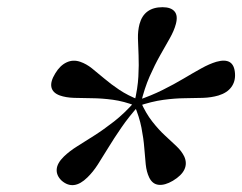

<svg xmlns="http://www.w3.org/2000/svg" viewBox="-20 -806 690 547"><path d="M381.5 -512.5H362.5Q372.5 -554.5 374.2 -588Q376 -621.5 374.8 -648Q373.5 -674.5 373 -696.5Q372.5 -718.5 377.5 -737.5Q384 -761.5 400.5 -773.5Q417 -785.5 443 -785.5Q467 -785.5 477.2 -773.5Q487.5 -761.5 481 -737.5Q476 -718.5 463.5 -696.5Q451 -674.5 436 -648Q421 -621.5 406.2 -588Q391.5 -554.5 381.5 -512.5ZM371 -520Q411 -533.5 443.5 -549.8Q476 -566 503.2 -582.2Q530.5 -598.5 553.5 -611.2Q576.5 -624 596.5 -630Q621.5 -637 634.8 -628.8Q648 -620.5 649.5 -596.5Q651 -574 639 -557.8Q627 -541.5 602.5 -534Q582 -528 558.2 -527.2Q534.5 -526.5 506.5 -526.2Q478.5 -526 445.2 -521.5Q412 -517 372.5 -503.5ZM377 -521 366.5 -504.5Q333 -517.5 301.5 -521.8Q270 -526 242 -526.2Q214 -526.5 190.8 -527.2Q167.5 -528 150.5 -534Q130 -541.5 126.5 -557.5Q123 -573.5 137.5 -597Q151 -619.5 169.5 -628.2Q188 -637 208.5 -630Q226 -624 242 -611.2Q258 -598.5 276.8 -582.5Q295.5 -566.5 319.8 -550.2Q344 -534 377 -521ZM365 -517.5 377.5 -507.5Q347 -473.5 325.8 -442.5Q304.5 -411.5 288.5 -385.2Q272.5 -359 258.8 -337.5Q245 -316 229 -300.5Q190 -262 156 -291Q140.5 -305.5 141.5 -323.2Q142.5 -341 162 -360Q178 -375.5 200 -389.2Q222 -403 248.8 -420Q275.5 -437 305 -460Q334.5 -483 365 -517.5ZM362.5 -507 380.5 -517Q395.5 -483 413.8 -459.8Q432 -436.5 450.2 -419.8Q468.5 -403 483 -389.2Q497.5 -375.5 505 -360Q513.5 -341 505.5 -323.5Q497.5 -306 472.5 -291Q449.5 -277.5 431.8 -279.5Q414 -281.5 405 -300.5Q397.5 -316 395.2 -337.5Q393 -359 391 -385.2Q389 -411.5 383 -442.2Q377 -473 362.5 -507Z"/></svg>

Font: Fraunces
Style: Italic
Weight: 400
Italic angle: -16°
Version: Version 1.000;[b76b70a41]